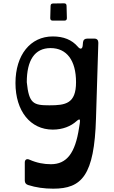

<svg xmlns="http://www.w3.org/2000/svg" viewBox="-20 -779 684 1154"><path d="M297 -655H367C377 -655 382 -660 382 -670L380 -744C380 -754 375 -759 365 -759L299 -758C289 -758 284 -753 284 -743L282 -670C282 -660 287 -655 297 -655ZM300 355C471 355 547 277 557 -68L571 -522C571 -538 563 -547 547 -547H505C490 -547 481 -540 479 -526L477 -505C475 -483 462 -481 448 -498C412 -540 362 -560 297 -560C163 -560 73 -449 73 -280C73 -111 163 0 297 0C358 0 407 -21 440 -51C469 -77 461 -48 455 -10C432 143 380 208 286 208C243 208 201 200 158 181C141 173 129 180 129 198V306C129 320 136 329 149 333C196 348 245 355 300 355ZM277 -146C181 -146 154 -156 141 -285C141 -416 188 -490 284 -490C381 -490 437 -416 437 -285C437 -156 374 -146 277 -146Z"/></svg>

Font: OpenDyslexic3
Style: Regular
Weight: 400
Designer: Abelardo Gonzalez
Version: Version 3.001;PS 003.001;hotconv 1.0.88;makeotf.lib2.5.64775